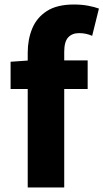

<svg xmlns="http://www.w3.org/2000/svg" viewBox="-20 -832 459 852"><path d="M103 0V-598Q103 -657 123 -705.5Q143 -754 188 -783Q233 -812 308 -812Q343 -812 371.5 -806.5Q400 -801 419 -794L389 -673Q362 -685 331 -685Q300 -685 282.5 -666Q265 -647 265 -602V0ZM27 -437V-558L113 -564H369V-437Z"/></svg>

Font: Noto Sans KR ExtraBold
Style: Regular
Weight: 800
Designer: Ryoko NISHIZUKA  (kana, bopomofo & ideographs); Paul D. Hunt (Latin, Greek & Cyrillic); Sandoll Communications , Soo-you
Foundry: Adobe
Version: Version 2.004-H2;hotconv 1.0.118;makeotfexe 2.5.65603